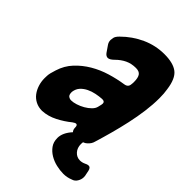

<svg xmlns="http://www.w3.org/2000/svg" viewBox="-252 -655 879 879"><g transform="rotate(45 187.0 -215.5)"><path d="M230 -24Q222 -32 222 -46Q222 -62 213 -62Q207 -62 196 -54Q168 -31 133 -13Q98 5 61 7Q37 7 18.5 -2.5Q0 -12 -12 -28Q-24 -44 -30.5 -64.5Q-37 -85 -37 -107Q-37 -108 -36.5 -123Q-36 -138 -26 -168Q-13 -210 15.5 -240.5Q44 -271 80.5 -292.5Q117 -314 158.5 -326.5Q200 -339 240 -345Q263 -348 264 -369Q265 -374 265 -378Q265 -382 265 -386Q265 -411 256.5 -423.5Q248 -436 226 -436Q197 -436 174 -425Q151 -414 131 -394Q114 -377 102 -377Q91 -377 82 -389L62 -418Q53 -430 53 -444Q53 -448 55 -459Q57 -470 71 -484Q113 -526 165 -549.5Q217 -573 274 -573Q331 -573 359.5 -551Q388 -529 396 -468Q400 -445 400 -414Q400 -373 394 -328Q388 -283 378 -237.5Q368 -192 356 -148Q344 -104 332 -65Q328 -48 312 -34Q306 -28 295 -24Q294 -20 294 -12Q294 13 308.5 29Q323 45 344 45Q357 45 370 39Q381 33 389 33Q401 33 405 51L409 71Q411 77 411 86Q411 101 402.5 115Q394 129 379 133Q357 142 333 142Q312 142 288 136.5Q264 131 244 119Q224 107 211 89Q198 71 198 45Q198 11 230 -24ZM233 -205Q234 -208 234 -213Q234 -226 219 -226H216Q199 -225 179 -221Q159 -217 141.5 -208.5Q124 -200 111.5 -186.5Q99 -173 96 -152V-147Q96 -129 108 -124Q113 -121 121 -121Q134 -121 151.5 -126.5Q169 -132 185.5 -141.5Q202 -151 214 -163Q226 -175 229 -188Z"/></g></svg>

Font: Bangerz 2
Style: Regular
Weight: 400
Designer: vernon adams
Foundry: Vernon Adams
Version: Version 2.10;December 28, 2023;FontCreator 13.0.0.2683 64-bi